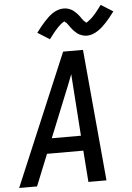

<svg xmlns="http://www.w3.org/2000/svg" viewBox="-63 -1022 734 1069"><g transform="rotate(-5 304.0 -488.0)"><path d="M0 0 310 -735H421L488 0H387L374 -176H171L100 0ZM368 -260 352 -490Q350 -519 348 -548Q346 -577 344 -606Q333 -577 321.5 -548Q310 -519 298 -490L205 -260ZM243 -810 176 -852Q189 -870 201 -884.5Q213 -899 224 -911Q235 -923 246 -933.5Q257 -944 271 -953.5Q285 -963 301 -968.5Q317 -974 333 -974Q338 -974 343 -973.5Q348 -973 353 -972Q358 -971 363 -969Q368 -967 372.5 -965Q377 -963 381 -960.5Q385 -958 388.5 -955Q392 -952 396 -948.5Q400 -945 403.5 -941.5Q407 -938 410 -934.5Q413 -931 416 -927.5Q419 -924 421 -921Q423 -918 426.5 -913Q430 -908 433.5 -903.5Q437 -899 439.5 -896Q442 -893 446.5 -890Q451 -887 451 -884Q451 -884 451 -884Q451 -884 451 -884Q451 -884 451 -884Q451 -884 451 -884Q452 -884 456 -886Q460 -888 463 -890.5Q466 -893 470.5 -896.5Q475 -900 477 -901.5Q479 -903 481 -905Q483 -907 485.5 -909Q488 -911 490 -913.5Q492 -916 494.5 -918.5Q497 -921 499.5 -924Q502 -927 505 -930Q508 -933 510.5 -936.5Q513 -940 516 -943.5Q519 -947 522 -951Q525 -955 528 -959Q531 -963 534.5 -967.5Q538 -972 541 -976L608 -934Q595 -916 583 -901.5Q571 -887 560 -875Q549 -863 538 -853Q527 -843 513 -833.5Q499 -824 483 -818Q467 -812 451 -812Q446 -812 440.5 -812.5Q435 -813 430.5 -814.5Q426 -816 421 -817.5Q416 -819 411.5 -821Q407 -823 403 -825.5Q399 -828 395.5 -831Q392 -834 388 -837.5Q384 -841 380.5 -844.5Q377 -848 374 -851.5Q371 -855 368 -859Q365 -863 363 -865.5Q361 -868 357.5 -873Q354 -878 350.5 -882.5Q347 -887 344.5 -890.5Q342 -894 337.5 -896.5Q333 -899 333 -902Q333 -902 333 -902Q333 -902 333 -902Q333 -902 333 -902Q333 -902 333 -902Q332 -902 328 -900Q324 -898 321 -896Q318 -894 313.5 -890.5Q309 -887 307 -885Q305 -883 303 -881Q301 -879 298.5 -877Q296 -875 294 -872.5Q292 -870 289.5 -867.5Q287 -865 284.5 -862Q282 -859 279 -856Q276 -853 273.5 -849.5Q271 -846 268 -842.5Q265 -839 262 -835Q259 -831 256 -827Q253 -823 249.5 -819Q246 -815 243 -810Z"/></g></svg>

Font: Iosevka SS04 Medium Extended
Style: Italic
Weight: 500
Width: 7
Italic angle: -9°
Monospace: yes
Designer: Belleve Invis
Foundry: Belleve Invis
Version: Version 19.0.0; ttfautohint (v1.8.4)